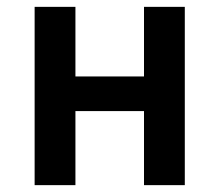

<svg xmlns="http://www.w3.org/2000/svg" viewBox="-20 -540 640 560"><path d="M81 0V-520H200V-317H400V-520H519V0H400V-216H200V0Z"/></svg>

Font: Zed Sans Extended
Style: Bold
Weight: 700
Width: 7
Designer: Belleve Invis
Foundry: Belleve Invis
Version: Version 1.0.0; ttfautohint (v1.8.4)